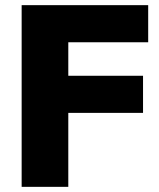

<svg xmlns="http://www.w3.org/2000/svg" viewBox="-20 -725 618 745"><path d="M64 0V-705H555V-561H245V-431H535V-287H245V0Z"/></svg>

Font: wassup Sans
Style: Black
Weight: 900
Version: Version 2.001